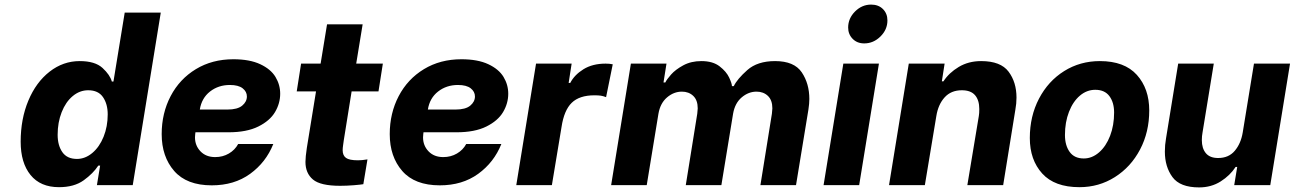

<svg xmlns="http://www.w3.org/2000/svg" viewBox="-20 -806 5637 836"><path d="M70 -189Q70 -288 103.5 -368Q137 -448 196 -494Q255 -540 327 -540Q394 -540 426.5 -510Q459 -480 467 -451H474L523 -751H680L558 0H402L416 -85H408Q386 -51 344.5 -21Q303 9 237 9Q156 9 113 -44Q70 -97 70 -189ZM449 -308Q449 -353 428.5 -383Q408 -413 364 -413Q327 -413 296.5 -387.5Q266 -362 248.5 -317.5Q231 -273 231 -219Q231 -173 251.5 -143.5Q272 -114 315 -114Q351 -114 382 -140Q413 -166 431 -210.5Q449 -255 449 -308Z M684 -222Q684 -313 723 -387.5Q762 -462 833 -505Q904 -548 996 -548Q1067 -548 1113 -526.5Q1159 -505 1179.5 -471Q1200 -437 1200 -398Q1200 -356 1177.5 -318Q1155 -280 1104.5 -255Q1054 -230 975 -230H831L830 -222Q829 -217 829 -208Q829 -172 853 -147Q877 -122 917 -122Q950 -122 976.5 -137.5Q1003 -153 1017 -179H1170Q1138 -99 1069 -49Q1000 1 902 1Q793 1 738.5 -61.5Q684 -124 684 -222ZM970 -329Q1014 -329 1034.5 -346Q1055 -363 1055 -386Q1055 -407 1036.5 -421.5Q1018 -436 981 -436Q931 -436 894.5 -407.5Q858 -379 850 -329Z M1477 -196Q1476 -188 1474 -174.5Q1472 -161 1472 -152Q1472 -129 1486.5 -118.5Q1501 -108 1539 -108Q1556 -108 1580 -112L1562 -4Q1551 -2 1520.5 0.5Q1490 3 1461 3Q1375 3 1342.5 -24.5Q1310 -52 1310 -101Q1310 -122 1316 -162L1356 -408H1272L1291 -529H1376L1404 -700H1559L1531 -529H1647L1628 -408H1511Z M1677 -222Q1677 -313 1716 -387.5Q1755 -462 1826 -505Q1897 -548 1989 -548Q2060 -548 2106 -526.5Q2152 -505 2172.5 -471Q2193 -437 2193 -398Q2193 -356 2170.5 -318Q2148 -280 2097.5 -255Q2047 -230 1968 -230H1824L1823 -222Q1822 -217 1822 -208Q1822 -172 1846 -147Q1870 -122 1910 -122Q1943 -122 1969.5 -137.5Q1996 -153 2010 -179H2163Q2131 -99 2062 -49Q1993 1 1895 1Q1786 1 1731.5 -61.5Q1677 -124 1677 -222ZM1963 -329Q2007 -329 2027.5 -346Q2048 -363 2048 -386Q2048 -407 2029.5 -421.5Q2011 -436 1974 -436Q1924 -436 1887.5 -407.5Q1851 -379 1843 -329Z M2314 -529H2469L2456 -445H2463Q2481 -480 2520.5 -504.5Q2560 -529 2617 -529Q2635 -529 2648 -526L2619 -383Q2606 -388 2595.5 -389.5Q2585 -391 2568 -391Q2503 -391 2469.5 -358.5Q2436 -326 2425 -253L2383 0H2228Z M2727 -529H2882L2869 -447H2877Q2883 -460 2902 -481.5Q2921 -503 2955 -521.5Q2989 -540 3034 -540Q3084 -540 3113.5 -517Q3143 -494 3155 -468Q3167 -442 3167 -431H3175Q3190 -462 3234 -501Q3278 -540 3355 -540Q3438 -540 3471 -491Q3504 -442 3504 -375Q3504 -355 3500 -329L3446 0H3291L3341 -311Q3343 -327 3343 -334Q3343 -370 3323.5 -388.5Q3304 -407 3274 -407Q3239 -407 3209.5 -382Q3180 -357 3172 -311L3121 0H2966L3016 -311Q3018 -327 3018 -334Q3018 -370 2998.5 -388.5Q2979 -407 2949 -407Q2914 -407 2884.5 -382Q2855 -357 2847 -311L2796 0H2641Z M3652 -529H3807L3721 0H3566ZM3673 -686Q3673 -726 3703 -756Q3733 -786 3773 -786Q3805 -786 3824.5 -766.5Q3844 -747 3844 -717Q3844 -677 3813.5 -647Q3783 -617 3743 -617Q3712 -617 3692.5 -637Q3673 -657 3673 -686Z M3937 -529H4093L4081 -452H4088Q4112 -489 4154.5 -514.5Q4197 -540 4252 -540Q4337 -540 4371.5 -494Q4406 -448 4406 -381Q4406 -355 4401 -328L4348 0H4192L4242 -301Q4244 -312 4244 -331Q4244 -370 4225.5 -391.5Q4207 -413 4168 -413Q4121 -413 4093 -382Q4065 -351 4057 -301L4007 0H3851Z M4464 -205Q4464 -300 4504 -376.5Q4544 -453 4613.5 -496.5Q4683 -540 4769 -540Q4876 -540 4930 -480Q4984 -420 4984 -325Q4984 -231 4944 -155Q4904 -79 4834.5 -35Q4765 9 4680 9Q4572 9 4518 -50.5Q4464 -110 4464 -205ZM4831 -316Q4831 -360 4810.5 -387.5Q4790 -415 4749 -415Q4712 -415 4682 -389.5Q4652 -364 4634.5 -319Q4617 -274 4617 -218Q4617 -173 4637.5 -144.5Q4658 -116 4699 -116Q4735 -116 4765.5 -142.5Q4796 -169 4813.5 -214.5Q4831 -260 4831 -316Z M5511 0H5354L5367 -79H5360Q5336 -42 5295 -16Q5254 10 5201 10Q5118 10 5085 -35Q5052 -80 5052 -146Q5052 -175 5057 -203L5110 -529H5265L5216 -229Q5213 -213 5213 -196Q5213 -160 5230.5 -139Q5248 -118 5284 -118Q5330 -118 5356.5 -149.5Q5383 -181 5391 -229L5440 -529H5597Z"/></svg>

Font: Be Vietnam ExtraBold
Style: Italic
Weight: 800
Italic angle: -9.778°
Designer: Gabriel Lam
Foundry: TypeRant
Version: Version 3.000